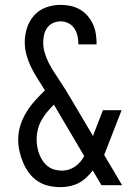

<svg xmlns="http://www.w3.org/2000/svg" viewBox="-20 -763 540 791"><path d="M229 8Q205 8 180.5 2.5Q156 -3 135.5 -16.5Q115 -30 100 -50Q85 -70 75.5 -92.5Q66 -115 60.5 -139Q55 -163 55 -188Q55 -218 64 -246.5Q73 -275 88.5 -300.5Q104 -326 124 -348Q144 -370 165 -391Q151 -414 136 -437Q121 -460 109 -484.5Q97 -509 89.5 -535.5Q82 -562 82 -589Q82 -619 91.5 -648.5Q101 -678 121.5 -700.5Q142 -723 171 -733Q200 -743 230 -743Q251 -743 271.5 -738.5Q292 -734 310 -723.5Q328 -713 341.5 -697Q355 -681 363.5 -662Q372 -643 375 -622Q378 -601 378 -580H303Q303 -597 299.5 -614Q296 -631 287 -645Q278 -659 262.5 -667Q247 -675 230 -675Q214 -675 199 -668.5Q184 -662 174.5 -648.5Q165 -635 161.5 -619.5Q158 -604 158 -588Q158 -566 164.5 -544.5Q171 -523 181 -503.5Q191 -484 203 -465.5Q215 -447 227 -429Q239 -411 250.5 -392.5Q262 -374 273 -355L363 -203L404 -309H481L421 -155Q418 -147 415 -139.5Q412 -132 409 -125L483 0H398L362 -61Q348 -42 329.5 -26Q311 -10 288 -2Q274 3 259 5.5Q244 8 229 8ZM236 -60Q250 -60 264 -64.5Q278 -69 289.5 -77Q301 -85 310.5 -96Q320 -107 327 -120L209 -320Q207 -323 205.5 -326Q204 -329 202 -332Q187 -317 174 -301.5Q161 -286 151 -268Q141 -250 136 -230Q131 -210 131 -190Q131 -174 133.5 -158.5Q136 -143 141.5 -128.5Q147 -114 156 -100.5Q165 -87 177.5 -77.5Q190 -68 205 -64Q220 -60 236 -60Z"/></svg>

Font: Huly
Style: Regular
Weight: 400
Designer: Belleve Invis
Foundry: Belleve Invis
Version: Version 33.2.5; ttfautohint (v1.8.4)